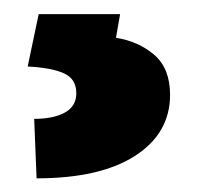

<svg xmlns="http://www.w3.org/2000/svg" viewBox="-20 -27 289 274"><path d="M32.2 227.5 28.8 142.6Q56.6 142.6 72.8 133.5Q88.9 124.5 88.9 106Q88.9 85.9 71.8 77.9Q54.7 69.8 19.5 67.9L35.2 -6.8H151.4L145.5 26.9Q178.2 32.2 200.4 51.5Q222.7 70.8 222.7 108.4Q222.7 163.1 172.9 195.3Q123 227.5 32.2 227.5Z"/></svg>

Font: Roboto Slab ExtraBold
Style: Regular
Weight: 800
Designer: Google
Version: Version 2.001; ttfautohint (v1.8.3)